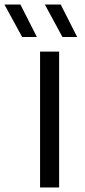

<svg xmlns="http://www.w3.org/2000/svg" viewBox="-84 -821 372 841"><path d="M91.5 0V-595H175V0ZM189.5 -659 112.5 -801H182L254 -659ZM13 -659 -64.5 -801H5.5L77.5 -659Z"/></svg>

Font: Encode Sans SC SemiExpanded
Style: Regular
Weight: 400
Width: 6
Designer: Multiple Designers
Foundry: Impallari Type
Version: Version 3.002